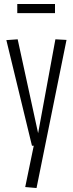

<svg xmlns="http://www.w3.org/2000/svg" viewBox="-20 -734 367 967"><path d="M107 208 150 0H141L12 -532L69 -536L172 -63L259 -536L315 -533L164 213ZM67 -668V-714H257V-668Z"/></svg>

Font: Georama Condensed Light
Style: Regular
Weight: 300
Width: 3
Designer: Jean-Baptiste Levee
Foundry: Production Type
Version: Version 1.000